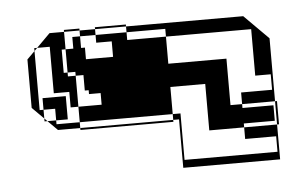

<svg xmlns="http://www.w3.org/2000/svg" viewBox="-34 -450 632 395"><g transform="rotate(-5 282.0 -252.0)"><path d="M142 -372H126V-388H142ZM462 -244H526V-276H494V-372H318V-388H238V-400H174V-404H238V-400H480L530 -350V-220H534V-172H530V-220H462ZM462 -148V-172H390V-268H318V-212H334V-116H526V-148ZM142 -308H126V-316H110V-364H102V-316H110V-308H126V-244H174V-268H150V-276H142ZM318 -196H126V-200H80L60 -220H54V-226L30 -250V-350L46 -366V-372H52L46 -366V-244H54V-226L60 -220H78V-212H126V-200H318ZM102 -220H78V-244H54V-268H102V-244H110V-276H78V-372H52L80 -400H110V-364H126V-372H142V-364H150V-340H206V-372H174V-388H142V-400H110V-404H142V-400H174V-388H238V-372H318V-316H438V-220H462V-212H526V-180H462V-172H530V-100H330V-200H318V-212H126V-244H102Z"/></g></svg>

Font: Rubik Broken Fax
Style: Regular
Weight: 400
Designer: Hubert and Fischer, NaN
Foundry: Hubert and Fischer, NaN
Version: Version 2.201